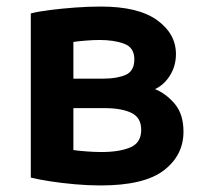

<svg xmlns="http://www.w3.org/2000/svg" viewBox="-20 -556 626 586"><path d="M287 10Q250 10 210 6.5Q170 3 134 -2.5Q98 -8 74 -14V-515Q97 -521 133 -525.5Q169 -530 209.5 -533Q250 -536 288 -536Q402 -536 459.5 -494.5Q517 -453 517 -391Q517 -355 499 -326Q481 -297 453 -284Q486 -271 513 -239.5Q540 -208 540 -154Q540 -82 480 -36Q420 10 287 10ZM204 -316H296Q337 -316 363.5 -327.5Q390 -339 390 -375Q390 -411 359 -422.5Q328 -434 284 -434Q265 -434 241 -432Q217 -430 204 -428ZM290 -92Q344 -92 377.5 -106Q411 -120 411 -160Q411 -197 381 -211.5Q351 -226 299 -226H204V-98Q217 -96 242.5 -94Q268 -92 290 -92Z"/></svg>

Font: Ubuntu Sans
Style: Bold
Weight: 700
Designer: Dalton Maag Ltd
Foundry: Dalton Maag Ltd
Version: Version 1.006; ttfautohint (v1.8.4.7-5d5b)